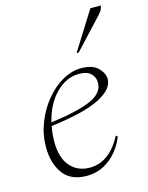

<svg xmlns="http://www.w3.org/2000/svg" viewBox="-110 -776 659 855"><g transform="rotate(-15 219.5 -348.5)"><path d="M184 10Q110 10 75 -38Q40 -86 40 -160Q40 -218 61 -272Q82 -326 117 -368.5Q152 -411 195 -435.5Q238 -460 281 -460Q334 -460 359 -435Q384 -410 384 -382Q384 -337 315 -301Q246 -265 89 -245Q82 -210 82 -173Q82 -100 116 -61Q150 -22 205 -22Q252 -22 289 -49.5Q326 -77 353 -129H355L361 -124Q348 -89 323 -58.5Q298 -28 263 -9Q228 10 184 10ZM266 -438Q207 -438 159 -389.5Q111 -341 92 -261Q219 -278 278.5 -304.5Q338 -331 338 -378Q338 -404 320.5 -421Q303 -438 266 -438ZM280 -530 391 -707H439Q437 -692 429 -681Q421 -670 408 -657L290 -530Z"/></g></svg>

Font: Spectral ExtraLight
Style: Italic
Weight: 275
Italic angle: -10°
Designer: Jean-Baptiste Levee
Foundry: Production Type
Version: Version 2.001